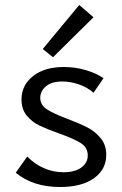

<svg xmlns="http://www.w3.org/2000/svg" viewBox="-20 -742 488 768"><path d="M151 -546 297 -722 354 -673 192 -513ZM217 -208Q169 -225 138.5 -239.5Q108 -254 87 -279.5Q66 -305 66 -344Q66 -401 112 -437.5Q158 -474 235 -474Q282 -474 325 -461Q368 -448 394 -429L354 -371Q329 -393 295.5 -404.5Q262 -416 229 -416Q186 -416 163.5 -396.5Q141 -377 141 -351Q141 -322 168 -304.5Q195 -287 251 -266Q299 -248 330 -232Q361 -216 383 -189Q405 -162 405 -123Q405 -64 356 -29Q307 6 220 6Q112 6 43 -51L89 -116Q118 -86 155.5 -69.5Q193 -53 234 -53Q280 -53 305.5 -72Q331 -91 331 -120Q331 -152 303.5 -169.5Q276 -187 217 -208Z"/></svg>

Font: Ysabeau SC Medium
Style: Regular
Weight: 500
Designer: Christian Thalmann (Catharsis Fonts)
Version: Version 0.003